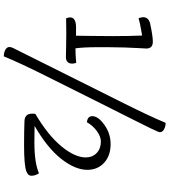

<svg xmlns="http://www.w3.org/2000/svg" viewBox="39 -819 887 1005"><g transform="rotate(90 482.5 -316.5)"><path d="M232 57 524 -528Q588 -656 623 -740Q641 -740 656.5 -732Q672 -724 672 -709Q672 -704 651 -660Q634 -625 597 -551.5Q560 -478 496 -350.5Q432 -223 373 -104Q309 24 275 107Q255 107 240.5 99Q226 91 226 77Q226 69 232 57ZM620 -328Q588 -331 588 -356Q588 -387 633.5 -419.5Q679 -452 734 -452Q795 -452 832 -418Q869 -384 869 -330Q869 -267 812 -194Q755 -121 639 -54Q668 -53 724 -53Q833 -53 887 -77Q900 -58 900 -37Q900 -20 877 -11Q845 1 741 1Q667 1 617 -1Q575 -1 575 -41Q575 -55 576 -58Q688 -124 746 -194.5Q804 -265 804 -322Q804 -357 781 -379Q758 -401 721 -401Q695 -401 666 -380Q637 -359 620 -328ZM233 -268Q271 -268 309 -272Q313 -260 313 -252Q313 -218 278 -218Q272 -218 232 -219Q192 -220 154 -220Q104 -220 76 -219Q71 -232 71 -240Q71 -271 124 -271H167Q167 -283 168 -349Q169 -415 169 -462Q169 -550 166 -617Q98 -606 76 -598Q70 -610 70 -622Q70 -651 104 -659Q169 -673 198 -673Q234 -673 234 -639Q234 -634 232 -603Q230 -572 228.5 -525.5Q227 -479 227 -437V-390Q227 -309 233 -268Z"/></g></svg>

Font: Overlock SC
Style: Regular
Weight: 400
Designer: Dario Muhafara
Foundry: Dario Manuel Muhafara
Version: Version 1.001